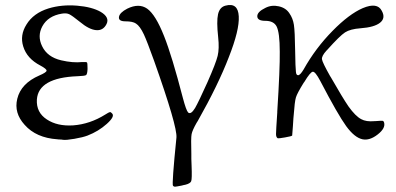

<svg xmlns="http://www.w3.org/2000/svg" viewBox="-20 -536 1559 755"><path d="M324.2 -2.9Q367.2 -19.5 399.9 -48.8Q432.6 -78.1 420.9 -89.8Q416 -95.7 412.1 -95.2Q408.2 -94.7 394.5 -85.9Q334 -47.9 267.6 -43Q205.1 -39.1 164.1 -66.4Q122.1 -93.8 125 -144.5Q130.9 -230.5 285.2 -236.3Q313.5 -237.3 318.4 -240.7Q323.2 -244.1 324.2 -263.7Q324.2 -264.6 324.2 -267.6Q324.2 -287.1 322.3 -290Q320.3 -293 306.6 -292Q303.7 -292 302.7 -292Q266.6 -288.1 220.7 -298.8Q166 -311.5 145.5 -354.5Q126 -394.5 146.5 -432.6Q168.9 -473.6 223.6 -482.4Q241.2 -485.4 252.4 -480Q263.7 -474.6 293.9 -450.2Q330.1 -419.9 357.9 -417.5Q385.7 -415 398.9 -441.4Q412.1 -467.8 376 -489.3Q341.8 -508.8 283.2 -513.7Q222.7 -518.6 170.9 -502.9Q111.3 -484.4 84 -439.5Q57.6 -397.5 71.3 -353.5Q85.9 -305.7 138.7 -278.3Q164.1 -264.6 163.1 -257.8Q162.1 -251 134.8 -239.3Q62.5 -208 47.9 -147.5Q34.2 -91.8 77.1 -44.9Q122.1 5.9 205.1 11.7Q210.9 12.7 220.7 12.7L227.5 13.7Q239.3 15.6 272.9 9.8Q306.6 3.9 324.2 -2.9Z M668 198.2Q671.9 198.2 696.3 193.4Q698.2 192.4 699.2 192.4Q703.1 191.4 709 190.4Q728.5 185.5 731.9 176.3Q735.4 167 733.4 116.2Q732.4 98.6 732.4 88.9Q732.4 82 732.4 69.3Q730.5 6.8 733.4 -8.3Q736.3 -23.4 752.9 -52.7Q755.9 -57.6 757.8 -60.5Q837.9 -202.1 879.9 -311.5Q921.9 -418 918.9 -471.7Q916 -527.3 866.2 -513.7Q843.8 -507.8 837.4 -480Q831.1 -452.1 837.9 -389.6Q842.8 -344.7 835.9 -316.4Q829.1 -288.1 795.9 -212.9Q760.7 -134.8 747.1 -111.3Q730.5 -84 719.7 -93.8Q711.9 -102.5 699.2 -150.4Q656.2 -316.4 625 -394.5Q591.8 -478.5 558.6 -502Q526.4 -524.4 480.5 -502Q450.2 -486.3 447.8 -469.2Q445.3 -452.1 473.6 -452.1Q502 -452.1 514.6 -443.4Q530.3 -433.6 545.9 -400.4Q558.6 -373 585.9 -296.9Q677.7 -38.1 673.8 4.9Q655.3 188.5 660.2 194.3Q663.1 198.2 668 198.2Z M1490.2 -54.7Q1488.3 -60.5 1483.9 -61Q1479.5 -61.5 1454.1 -59.6H1452.1Q1419.9 -56.6 1400.4 -67.4Q1377.9 -79.1 1350.6 -117.2Q1327.1 -151.4 1280.3 -233.4Q1279.3 -234.4 1278.3 -236.3Q1248 -290 1246.1 -302.7Q1244.1 -315.4 1263.7 -336.9Q1265.6 -338.9 1266.6 -339.8Q1316.4 -395.5 1336.9 -408.7Q1357.4 -421.9 1397.5 -424.8Q1452.1 -428.7 1474.6 -446.8Q1497.1 -464.8 1481.4 -493.2Q1463.9 -528.3 1406.2 -503.9Q1352.5 -480.5 1288.1 -415Q1220.7 -346.7 1173.8 -262.7Q1160.2 -240.2 1152.3 -240.2Q1144.5 -240.2 1143.6 -253.9Q1141.6 -268.6 1140.6 -336.9Q1139.6 -413.1 1135.7 -438.5Q1131.8 -463.9 1118.2 -483.4Q1104.5 -504.9 1076.2 -511.2Q1047.9 -517.6 1023.4 -504.9Q991.2 -489.3 991.7 -471.7Q992.2 -454.1 1023.4 -454.1Q1055.7 -454.1 1067.4 -432.6Q1080.1 -408.2 1080.1 -333Q1081.1 -267.6 1070.3 -97.7Q1070.3 -96.7 1070.3 -93.8Q1065.4 -21.5 1065.4 -8.8Q1065.4 3.9 1072.3 7.8Q1075.2 8.8 1100.6 4.4Q1126 0 1128.9 -2.9L1131.8 -40Q1132.8 -60.5 1133.8 -71.3Q1133.8 -75.2 1134.8 -82Q1138.7 -136.7 1143.6 -152.8Q1148.4 -168.9 1173.8 -210Q1175.8 -212.9 1176.8 -213.9Q1200.2 -252.9 1210 -253.9Q1219.7 -254.9 1239.3 -217.8Q1308.6 -85 1341.3 -40Q1374 4.9 1405.3 11.7Q1433.6 17.6 1465.3 -7.3Q1497.1 -32.2 1490.2 -54.7Z"/></svg>

Font: Bpmf GenWan Min R
Style: R
Weight: 400
Foundry: But Ko
Version: Version 1.320